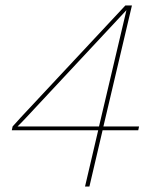

<svg xmlns="http://www.w3.org/2000/svg" viewBox="-20 -680 555 700"><path d="M290 0 338 -205H23L26 -219Q31 -224 37 -231Q43 -238 55 -251L437 -660H461L357 -219H487L484 -205H354L306 0ZM44 -219H341L441 -643L77 -253Q66 -241 58.5 -233.5Q51 -226 44 -219Z"/></svg>

Font: Work Sans Thin
Style: Italic
Weight: 250
Italic angle: -13°
Designer: Wei Huang
Foundry: Wei Huang
Version: Version 2.012